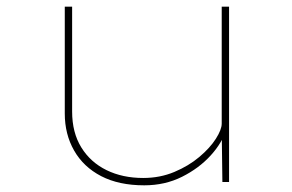

<svg xmlns="http://www.w3.org/2000/svg" viewBox="-20 -545 873 575"><path d="M412 10Q336 10 283 -17.5Q230 -45 202 -94Q174 -143 174 -205V-525H196V-211Q196 -148 223.5 -103.5Q251 -59 299 -35.5Q347 -12 409 -12Q459 -12 502 -30Q545 -48 577 -75Q609 -102 626.5 -129.5Q644 -157 644 -175V-525H666V0H646L644 -153L657 -157Q646 -118 611 -79.5Q576 -41 525 -15.5Q474 10 412 10Z"/></svg>

Font: Lexend Tera Thin
Style: Regular
Weight: 250
Version: Version 1.007